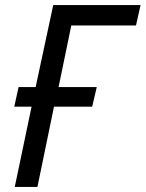

<svg xmlns="http://www.w3.org/2000/svg" viewBox="-20 -734 572 754"><path d="M38 0 104 -315H36L53 -392H120L189 -714H532L514 -634H260L210 -392H360L342 -315H192L127 0Z"/></svg>

Font: Noto Sans Display
Style: Italic
Weight: 400
Italic angle: -12°
Designer: Monotype Design Team
Foundry: Monotype Imaging Inc.
Version: Version 2.003